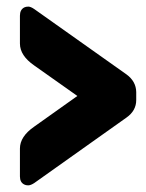

<svg xmlns="http://www.w3.org/2000/svg" viewBox="-20 -556 440 578"><path d="M40 -24.9V-108.9Q40 -145 83 -174.8L212.9 -267.1L83 -358.9Q40 -388.7 40 -424.8V-508.8Q40 -526.9 53.2 -533.7Q58.1 -536.1 65.2 -536.1Q72.3 -536.1 83 -528.8L360.8 -332Q389.6 -311 390.1 -278.8V-254.9Q390.1 -222.7 360.8 -202.1L83 -4.9Q72.3 2 64.9 2Q57.6 2 53.2 -0.5Q40 -6.8 40 -24.9Z"/></svg>

Font: Days One
Style: Regular
Weight: 400
Designer: Alexander Kalachev, Alexey Maslov, Jovanny Lemonad
Foundry: Alexander Kalachev, Alexey Maslov, Jovanny Lemonad
Version: Version 1.002